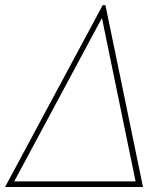

<svg xmlns="http://www.w3.org/2000/svg" viewBox="-53 -748 644 768"><path d="M-32.7 0 357.9 -727.5H368.7L519 0ZM3.9 -22.5H489.3L355 -674.8H354Z"/></svg>

Font: Inter Display Thin
Style: Italic
Weight: 100
Italic angle: -9.39999°
Designer: Rasmus Andersson
Foundry: rsms
Version: Version 4.000;git-a52131595